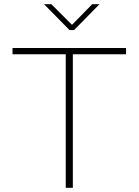

<svg xmlns="http://www.w3.org/2000/svg" viewBox="-20 -900 664 920"><path d="M584 -670H40V-640H295V0H329V-640H584ZM191 -880 313 -756H335L457 -880H422L325 -781L226 -880Z"/></svg>

Font: LT Wave Alt Thin
Style: Regular
Weight: 100
Designer: Daniel Lyons
Version: Version 2.5 (Glyphs App)